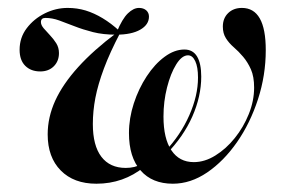

<svg xmlns="http://www.w3.org/2000/svg" viewBox="-20 -448 723 480"><path d="M221 11.3Q164.5 11.3 131.9 -21.8Q99.2 -54.8 99.2 -112.1Q99.2 -154.8 118.1 -196.4Q137.1 -237.9 175.4 -280.2Q213.7 -322.6 271.8 -366.1H280.6Q254.8 -316.9 239.9 -277Q225 -237.1 218.5 -203.6Q212.1 -170.2 212.1 -137.9Q212.1 -83.9 233.5 -56Q254.8 -28.2 294.4 -28.2Q305.6 -28.2 315.7 -30.6Q325.8 -33.1 336.3 -38.7L340.3 -30.6Q314.5 -9.7 284.7 0.8Q254.8 11.3 221 11.3ZM412.1 11.3Q360.5 11.3 331.5 -21.8Q302.4 -54.8 302.4 -115.3Q302.4 -152.4 314.5 -189.5Q326.6 -226.6 346.8 -257.3Q366.9 -287.9 391.5 -306Q416.1 -324.2 441.1 -324.2Q462.1 -324.2 472.6 -306.9Q483.1 -289.5 483.1 -256.5Q483.1 -207.3 460.9 -156.9Q438.7 -106.5 395.2 -62.1L392.7 -69.4Q431.5 -110.5 453.2 -159.7Q475 -208.9 475 -254Q475 -280.6 468.1 -295.2Q461.3 -309.7 450 -309.7Q434.7 -309.7 420.6 -287.1Q406.5 -264.5 397.6 -229.4Q388.7 -194.4 388.7 -156.5Q388.7 -101.6 408.5 -72.2Q428.2 -42.7 464.5 -42.7Q491.9 -42.7 518.5 -59.3Q545.2 -75.8 566.9 -102.8Q588.7 -129.8 602 -162.9Q615.3 -196 615.3 -229Q615.3 -256.5 607.3 -274.6Q599.2 -292.7 587.9 -306Q576.6 -319.4 564.5 -329.8Q552.4 -340.3 544.8 -352.4Q537.1 -364.5 537.1 -381.5Q537.1 -402.4 550.4 -415.3Q563.7 -428.2 584.7 -428.2Q614.5 -428.2 629.4 -402Q644.4 -375.8 644.4 -322.6Q644.4 -259.7 625 -200Q605.6 -140.3 572.6 -92.7Q539.5 -45.2 498 -16.9Q456.5 11.3 412.1 11.3ZM80.6 -269.4Q57.3 -269.4 43.1 -283.5Q29 -297.6 29 -323.4Q29 -354 46.8 -377.4Q64.5 -400.8 91.9 -414.5Q119.4 -428.2 149.2 -428.2Q172.6 -428.2 194 -421.8Q215.3 -415.3 236.7 -402.4Q258.1 -389.5 278.2 -371L271.8 -367.7Q285.5 -400.8 299.6 -414.5Q313.7 -428.2 327.4 -428.2Q338.7 -428.2 345.6 -422.2Q352.4 -416.1 352.4 -406.5Q352.4 -386.3 330.6 -373.8Q308.9 -361.3 270.2 -361.3Q237.9 -361.3 212.5 -367.7Q187.1 -374.2 166.5 -382.3Q146 -390.3 128.2 -396.8Q110.5 -403.2 93.5 -403.2Q82.3 -403.2 82.3 -392.7Q82.3 -385.5 89.1 -377.4Q96 -369.4 104.8 -360.1Q113.7 -350.8 120.6 -339.9Q127.4 -329 127.4 -315.3Q127.4 -295.2 114.5 -282.3Q101.6 -269.4 80.6 -269.4Z"/></svg>

Font: Playfair 144pt
Style: Bold Italic
Weight: 700
Italic angle: -15.6°
Designer: Claus Eggers Sørensen
Foundry: Claus Eggers Sørensen
Version: Version 2.203